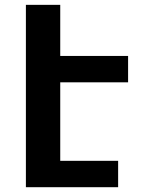

<svg xmlns="http://www.w3.org/2000/svg" viewBox="-20 -780 642 800"><path d="M87.9 0H472.2V-109.9H231V-437H513.7V-546.9H231V-759.8H87.9Z"/></svg>

Font: Hack
Style: Bold
Weight: 700
Monospace: yes
Designer: Christopher Simpkins
Foundry: Christopher Simpkins
Version: Version 2.010